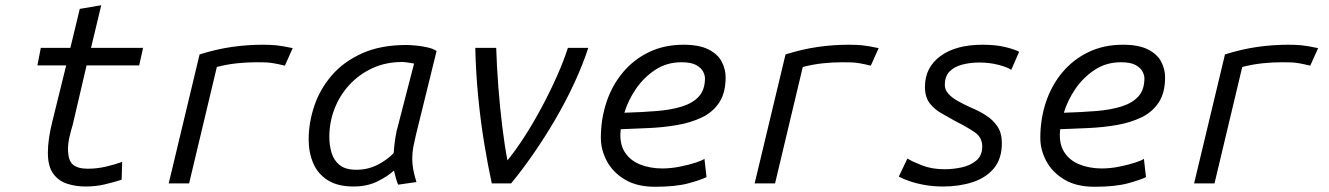

<svg xmlns="http://www.w3.org/2000/svg" viewBox="-20 -701 5080 734"><path d="M307 12Q270 12 237 1.5Q204 -9 183.5 -37Q163 -65 163 -117Q163 -144 167.5 -174Q172 -204 179 -232L233 -451H123L136 -518H249L285 -667L367 -681L328 -518H527L512 -451H311L258 -224Q251 -201 245.5 -177Q240 -153 240 -132Q240 -87 259 -71.5Q278 -56 315 -56Q351 -56 385 -64Q419 -72 447 -82L445 -14Q414 -4 380 4Q346 12 307 12Z M625 0 743 -493Q807 -513 866 -521.5Q925 -530 985 -530Q1012 -530 1034.5 -528Q1057 -526 1099 -517L1069 -450Q1044 -456 1027 -459Q1010 -462 995.5 -462.5Q981 -463 960 -463Q924 -463 886 -459Q848 -455 809 -445L703 0Z M1332 12Q1271 12 1233 -12Q1195 -36 1177.5 -77Q1160 -118 1160 -168Q1160 -232 1181.5 -296Q1203 -360 1248 -412.5Q1293 -465 1364 -497Q1435 -529 1533 -529Q1547 -529 1569 -527Q1591 -525 1613.5 -520Q1636 -515 1649 -506L1570 -185Q1564 -160 1560 -139Q1556 -118 1556 -93Q1556 -73 1560 -52Q1564 -31 1572 -5L1502 5Q1497 -7 1493.5 -19.5Q1490 -32 1486 -49Q1464 -28 1424 -8Q1384 12 1332 12ZM1342 -52Q1387 -52 1424.5 -71.5Q1462 -91 1485 -116Q1486 -133 1489 -156.5Q1492 -180 1496 -199L1563 -458Q1559 -459 1542.5 -461.5Q1526 -464 1518 -464Q1455 -464 1404 -440.5Q1353 -417 1316 -377Q1279 -337 1259 -285.5Q1239 -234 1239 -178Q1239 -146 1247.5 -117Q1256 -88 1278.5 -70Q1301 -52 1342 -52Z M1860 0Q1845 -69 1831 -154Q1817 -239 1808 -332Q1799 -425 1797 -518H1877Q1879 -449 1885 -370.5Q1891 -292 1900 -218Q1909 -144 1920 -88Q1952 -127 1986 -180Q2020 -233 2051.5 -292Q2083 -351 2109 -409.5Q2135 -468 2151 -518H2229Q2208 -454 2176 -384.5Q2144 -315 2104 -246.5Q2064 -178 2020.5 -115Q1977 -52 1934 0Z M2484 13Q2415 13 2369 -14.5Q2323 -42 2300 -85Q2277 -128 2277 -174Q2277 -246 2298.5 -310.5Q2320 -375 2361.5 -424.5Q2403 -474 2461.5 -502Q2520 -530 2593 -530Q2653 -530 2688.5 -512Q2724 -494 2739 -465.5Q2754 -437 2754 -405Q2754 -346 2729.5 -309Q2705 -272 2663 -252Q2621 -232 2569 -223Q2517 -214 2461 -211.5Q2405 -209 2353 -207Q2347 -154 2367.5 -121Q2388 -88 2426.5 -72.5Q2465 -57 2512 -57Q2545 -57 2579.5 -64Q2614 -71 2640 -79.5Q2666 -88 2673 -94L2681 -24Q2662 -14 2613 -0.5Q2564 13 2484 13ZM2367 -270Q2434 -272 2490 -276.5Q2546 -281 2587.5 -294Q2629 -307 2652 -332.5Q2675 -358 2675 -402Q2675 -413 2668 -427Q2661 -441 2642 -452Q2623 -463 2585 -463Q2529 -463 2485 -434Q2441 -405 2411 -361Q2381 -317 2367 -270Z M2865 0 2983 -493Q3047 -513 3106 -521.5Q3165 -530 3225 -530Q3252 -530 3274.5 -528Q3297 -526 3339 -517L3309 -450Q3284 -456 3267 -459Q3250 -462 3235.5 -462.5Q3221 -463 3200 -463Q3164 -463 3126 -459Q3088 -455 3049 -445L2943 0Z M3585 12Q3548 12 3514.5 6Q3481 0 3455.5 -9Q3430 -18 3416 -26L3449 -95Q3466 -84 3504 -69Q3542 -54 3592 -54Q3623 -54 3656 -61Q3689 -68 3712 -87Q3735 -106 3735 -141Q3735 -176 3705.5 -196Q3676 -216 3632 -238Q3606 -253 3579 -268Q3552 -283 3534 -306.5Q3516 -330 3516 -369Q3516 -443 3575 -486.5Q3634 -530 3737 -530Q3787 -530 3823.5 -521Q3860 -512 3876 -503L3846 -434Q3832 -444 3797.5 -453Q3763 -462 3724 -462Q3689 -462 3658.5 -454Q3628 -446 3610 -427.5Q3592 -409 3592 -376Q3592 -357 3606.5 -341.5Q3621 -326 3644 -313.5Q3667 -301 3691 -290Q3723 -277 3750 -259.5Q3777 -242 3793.5 -217Q3810 -192 3810 -154Q3810 -94 3779.5 -57.5Q3749 -21 3698 -4.5Q3647 12 3585 12Z M4164 13Q4095 13 4049 -14.5Q4003 -42 3980 -85Q3957 -128 3957 -174Q3957 -246 3978.5 -310.5Q4000 -375 4041.5 -424.5Q4083 -474 4141.5 -502Q4200 -530 4273 -530Q4333 -530 4368.5 -512Q4404 -494 4419 -465.5Q4434 -437 4434 -405Q4434 -346 4409.5 -309Q4385 -272 4343 -252Q4301 -232 4249 -223Q4197 -214 4141 -211.5Q4085 -209 4033 -207Q4027 -154 4047.5 -121Q4068 -88 4106.5 -72.5Q4145 -57 4192 -57Q4225 -57 4259.5 -64Q4294 -71 4320 -79.5Q4346 -88 4353 -94L4361 -24Q4342 -14 4293 -0.5Q4244 13 4164 13ZM4047 -270Q4114 -272 4170 -276.5Q4226 -281 4267.5 -294Q4309 -307 4332 -332.5Q4355 -358 4355 -402Q4355 -413 4348 -427Q4341 -441 4322 -452Q4303 -463 4265 -463Q4209 -463 4165 -434Q4121 -405 4091 -361Q4061 -317 4047 -270Z M4545 0 4663 -493Q4727 -513 4786 -521.5Q4845 -530 4905 -530Q4932 -530 4954.5 -528Q4977 -526 5019 -517L4989 -450Q4964 -456 4947 -459Q4930 -462 4915.5 -462.5Q4901 -463 4880 -463Q4844 -463 4806 -459Q4768 -455 4729 -445L4623 0Z"/></svg>

Font: Ubuntu Sans Mono
Style: Italic
Weight: 400
Italic angle: -13.5°
Monospace: yes
Designer: Dalton Maag Ltd
Foundry: Dalton Maag Ltd
Version: Version 1.006